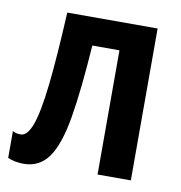

<svg xmlns="http://www.w3.org/2000/svg" viewBox="-67 -606 638 676"><g transform="rotate(10 252.0 -267.5)"><path d="M443 0H324V-444H227Q216 -282 199 -182.5Q182 -83 149.5 -37.5Q117 8 61 8Q29 8 4 -3V-99Q15 -92 33 -92Q57 -92 73.5 -138Q90 -184 101 -283.5Q112 -383 120 -543H443Z"/></g></svg>

Font: Noto Sans Disp Cond SemBd
Style: Regular
Weight: 600
Width: 3
Designer: Monotype Design Team
Foundry: Monotype Imaging Inc.
Version: Version 2.000;GOOG;noto-source:20170915:90ef993387c0; ttfaut